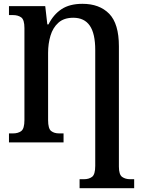

<svg xmlns="http://www.w3.org/2000/svg" viewBox="-20 -746 746 1006"><path d="M397 240V193H420Q446 193 462.5 180.5Q479 168 479 123V-484Q479 -570 450.5 -611.5Q422 -653 364 -653Q315 -653 286 -627Q257 -601 244.5 -559Q232 -517 232 -469V-117Q232 -72 248 -59.5Q264 -47 290 -47H313V0H27V-47H48Q75 -47 91.5 -59.5Q108 -72 108 -117V-599Q108 -643 91 -655Q74 -667 48 -667H27V-714H217L228 -618H234Q260 -670 302.5 -698Q345 -726 412 -726Q501 -726 552 -674Q603 -622 603 -503V127Q603 169 620 181Q637 193 662 193H683V240Z"/></svg>

Font: Noto Serif Condensed SemiBold
Style: Regular
Weight: 600
Width: 3
Designer: Monotype Design Team
Foundry: Monotype Imaging Inc.
Version: Version 2.013